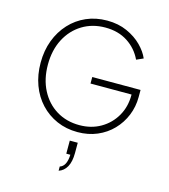

<svg xmlns="http://www.w3.org/2000/svg" viewBox="-146 -872 1126 1279"><g transform="rotate(15 417.0 -232.0)"><path d="M433 12Q507 12 568 -14Q629 -40 673.5 -86Q718 -132 742.5 -192Q767 -252 767 -319V-368H434V-323H717V-319Q717 -238 680 -174Q643 -110 579 -73Q515 -36 433 -36Q344 -36 275 -78Q206 -120 166.5 -196Q127 -272 127 -372Q127 -472 166.5 -548Q206 -624 275.5 -666.5Q345 -709 434 -709Q524 -709 588.5 -667Q653 -625 686 -555L733 -576Q715 -619 674 -660.5Q633 -702 572 -729.5Q511 -757 434 -757Q356 -757 291 -728.5Q226 -700 178 -648Q130 -596 103.5 -526Q77 -456 77 -372Q77 -288 103 -218Q129 -148 177 -96.5Q225 -45 290 -16.5Q355 12 433 12ZM379 293Q414 282 434 246.5Q454 211 454 150V80H399V170H427Q424 250 379 264Z"/></g></svg>

Font: Plus Jakarta Sans ExtraLight
Style: Regular
Weight: 200
Designer: Gumpita Rahayu
Foundry: Tokotype
Version: Version 2.004; ttfautohint (v1.8.3)